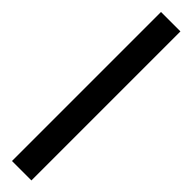

<svg xmlns="http://www.w3.org/2000/svg" viewBox="19 -1024 461 461"><g transform="rotate(-45 250.0 -793.0)"><path d="M503 -760H-3V-826H503Z"/></g></svg>

Font: Noto Sans Historical
Style: Regular
Weight: 400
Designer: Monotype Design Team
Foundry: Monotype Imaging Inc.
Version: Version 2.013; ttfautohint (v1.8.4.7-5d5b)